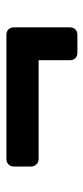

<svg xmlns="http://www.w3.org/2000/svg" viewBox="153 -568 267 614"><g transform="rotate(-90 287.0 -260.5)"><path d="M426 -147Q415 -147 408.5 -153.5Q402 -160 402 -171V-271H86Q76 -271 69 -278Q62 -285 62 -295V-350Q62 -361 69 -367.5Q76 -374 86 -374H483Q494 -374 500.5 -367.5Q507 -361 507 -350V-171Q507 -160 500.5 -153.5Q494 -147 483 -147Z"/></g></svg>

Font: Rubik Light Medium
Style: Regular
Weight: 500
Version: Version 2.104